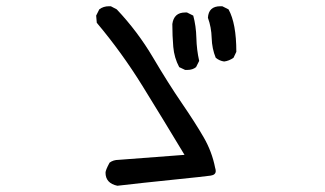

<svg xmlns="http://www.w3.org/2000/svg" viewBox="-20 -702 1040 615"><path d="M356 -107Q318 -115 318 -149Q318 -157 331 -181Q343 -190 360 -190L571 -206Q503 -319 436.5 -426.5Q370 -534 290 -629L288 -652L298 -672Q311 -682 329 -682H335L354 -672Q421 -601 470 -518Q519 -435 562.5 -371.5Q606 -308 632.5 -262Q659 -216 669 -165Q671 -159 671 -154Q671 -142 655 -139.5Q639 -137 536 -126.5Q433 -116 356 -107ZM580 -478H573L554 -487Q538 -517 535 -552Q532 -587 532 -625Q537 -662 573 -662H579L599 -652Q608 -619 609 -580.5Q610 -542 618 -507L608 -487Q597 -478 580 -478ZM698 -505Q683 -507 671 -517Q659 -546 658 -580.5Q657 -615 646 -645Q648 -682 686 -682H692L712 -672Q737 -627 737 -536L728 -517Q714 -507 698 -505Z"/></svg>

Font: Xiaolai SC
Style: Regular
Weight: 400
Designer: Nozomi Seto 瀬戸のぞみ
Version: Version 3.11;December 4, 2020;FontCreator 13.0.0.2613 64-bit